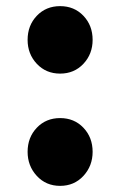

<svg xmlns="http://www.w3.org/2000/svg" viewBox="-20 -592 391 626"><path d="M176 -352Q130 -352 100 -384Q70 -416 70 -462Q70 -509 100 -540.5Q130 -572 176 -572Q222 -572 252 -540.5Q282 -509 282 -462Q282 -416 252 -384Q222 -352 176 -352ZM176 14Q130 14 100 -18.5Q70 -51 70 -97Q70 -144 100 -175.5Q130 -207 176 -207Q222 -207 252 -175.5Q282 -144 282 -97Q282 -51 252 -18.5Q222 14 176 14Z"/></svg>

Font: Source Han Sans SC Heavy
Style: Regular
Weight: 900
Designer: Ryoko NISHIZUKA Ë•øÂ°öÊ∂ºÂ≠ê (kana, bopomofo & ideographs); Paul D. Hunt (Latin, Greek & Cyrillic); Sandoll Communicatio
Foundry: Adobe
Version: Version 2.004;hotconv 1.0.118;makeotfexe 2.5.65603